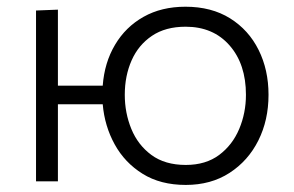

<svg xmlns="http://www.w3.org/2000/svg" viewBox="-20 -526 854 557"><path d="M84.5 0V-495.5L148 -498V-277.5H278Q283 -344.5 313.8 -396.2Q344.5 -448 396.5 -477.2Q448.5 -506.5 518 -506.5Q593.5 -506.5 647.5 -472.8Q701.5 -439 730.2 -381.2Q759 -323.5 759 -251Q759 -177.5 729.5 -118.5Q700 -59.5 646 -24.5Q592 10.5 519 10.5Q445.5 10.5 393.8 -21.8Q342 -54 312.8 -107Q283.5 -160 278 -223.5H148V0ZM519 -47.5Q577 -47.5 615.8 -76.5Q654.5 -105.5 674 -152Q693.5 -198.5 693.5 -251Q693.5 -340 646 -394.2Q598.5 -448.5 518.5 -448.5Q460 -448.5 420.8 -422Q381.5 -395.5 361.8 -350.8Q342 -306 342 -251Q342 -198.5 361 -152Q380 -105.5 419.2 -76.5Q458.5 -47.5 519 -47.5Z"/></svg>

Font: Heraclito Light
Style: Regular
Weight: 300
Designer: Kostas Bartsokas (font) & Cristiano Sobral (main changes)
Foundry: Kostas Bartsokas (font) & Cristiano Sobral (main changes)
Version: Version 1.00;July 8, 2020;FontCreator 13.0.0.2655 64-bit